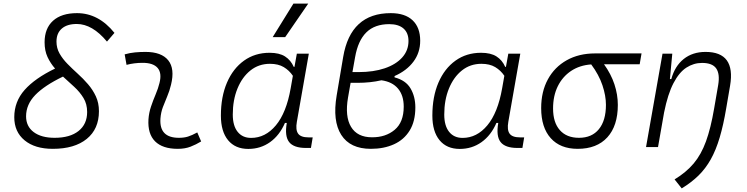

<svg xmlns="http://www.w3.org/2000/svg" viewBox="-20 -815 4142 1064"><path d="M272.5 9.8Q173.3 9.8 116.2 -37.4Q59.1 -84.5 59.1 -165.5Q59.1 -252 116.5 -316.7Q173.8 -381.3 285.2 -435.1Q259.8 -463.9 243.4 -499Q227.1 -534.2 227.1 -580.6Q227.1 -657.7 273.9 -700Q320.8 -742.2 406.7 -742.2Q525.9 -742.2 614.3 -632.8L572.8 -584.5Q491.7 -682.1 405.3 -682.1Q351.6 -682.1 322.3 -656.5Q293 -630.9 293 -584.5Q293 -548.3 310.1 -518.3Q327.1 -488.3 353.8 -461.2Q380.4 -434.1 410.6 -406.7Q440.9 -379.4 467.5 -348.6Q494.1 -317.9 511.2 -281.2Q528.3 -244.6 528.3 -198.7Q528.3 -100.1 460.7 -45.2Q393.1 9.8 272.5 9.8ZM329.1 -390.6Q226.6 -341.3 175.5 -288.6Q124.5 -235.8 124.5 -170.4Q124.5 -114.7 166.7 -83Q209 -51.3 282.7 -51.3Q367.7 -51.3 415.3 -89.1Q462.9 -127 462.9 -194.3Q462.9 -238.8 442.6 -272Q422.4 -305.2 391.6 -333.5Q360.8 -361.8 329.1 -390.6Z M1073.2 -81.1 1094.7 -31.2Q1066.9 -14.2 1036.1 -2.2Q1005.4 9.8 965.3 9.8Q880.9 9.8 839.4 -31.7Q797.9 -73.2 802.7 -153.3Q805.2 -189.9 816.9 -224.6Q828.6 -259.3 842.5 -292Q856.4 -324.7 863.8 -355Q877.9 -410.2 853.5 -438.5Q829.1 -466.8 770.5 -466.8Q724.1 -466.8 681.2 -455.6L670.9 -513.7Q699.7 -522 728.5 -524.7Q757.3 -527.3 786.1 -527.3Q875 -527.3 912.4 -480.7Q949.7 -434.1 927.7 -345.2Q919.4 -310.5 906.5 -280.5Q893.6 -250.5 882.6 -221.2Q871.6 -191.9 869.1 -157.7Q861.8 -51.3 971.2 -51.3Q1000 -51.3 1021.7 -58.1Q1043.5 -64.9 1073.2 -81.1Z M1611.8 -444.3 1625 -517.6H1691.4L1625 -139.6Q1617.2 -95.2 1632.1 -74.5Q1647 -53.7 1689.9 -53.7H1712.9L1703.1 4.9H1675.8Q1607.4 4.9 1582 -28.1Q1556.6 -61 1569.3 -133.8H1559.1Q1529.3 -64.9 1476.6 -27.3Q1423.8 10.3 1356 10.3Q1283.7 10.3 1243.9 -38.1Q1204.1 -86.4 1204.1 -174.3Q1204.1 -278.8 1237.8 -357.2Q1271.5 -435.5 1332.3 -479Q1393.1 -522.5 1474.1 -522.5Q1527.8 -522.5 1559.6 -502.2Q1591.3 -481.9 1607.9 -444.3ZM1476.1 -461.4Q1414.1 -461.4 1367.9 -424.6Q1321.8 -387.7 1295.9 -324.2Q1270 -260.7 1270 -180.2Q1270 -118.2 1296.9 -84.5Q1323.7 -50.8 1371.6 -50.8Q1450.7 -50.8 1508.8 -120.4Q1566.9 -189.9 1590.8 -325.7L1603 -395Q1583 -424.8 1552.5 -443.1Q1522 -461.4 1476.1 -461.4ZM1491.2 -609.4 1606 -794.9H1688L1560.5 -609.4Z M2035.2 9.8Q1920.4 9.8 1871.1 -67.6Q1821.8 -145 1845.7 -286.1L1881.8 -499.5Q1922.9 -742.2 2145.5 -742.2Q2224.6 -742.2 2266.6 -702.4Q2308.6 -662.6 2308.6 -589.4Q2308.6 -523.4 2271.2 -473.4Q2233.9 -423.3 2166.5 -393.6V-386.2Q2228.5 -370.1 2255.1 -325Q2281.7 -279.8 2281.7 -219.7Q2281.7 -142.6 2250.2 -91.6Q2218.8 -40.5 2163.1 -15.4Q2107.4 9.8 2035.2 9.8ZM2093.8 -370.1Q2032.7 -356 1961.4 -356H1922.9L1908.7 -274.9Q1890.6 -169.9 1925.3 -112.1Q1960 -54.2 2041.5 -54.2Q2117.2 -53.7 2167.2 -95.7Q2217.3 -137.7 2217.3 -224.1Q2217.3 -286.6 2185.5 -324.2Q2153.8 -361.8 2093.8 -370.1ZM1933.1 -415.5H1967.3Q2049.8 -415.5 2111.8 -436.5Q2173.8 -457.5 2208.7 -496.3Q2243.7 -535.2 2243.7 -587.9Q2243.7 -632.8 2216.1 -657Q2188.5 -681.2 2137.2 -681.2Q2056.6 -681.2 2010.3 -635.7Q1963.9 -590.3 1947.8 -498Z M2783.7 -444.3 2796.9 -517.6H2863.3L2796.9 -139.6Q2789.1 -95.2 2804 -74.5Q2818.8 -53.7 2861.8 -53.7H2884.8L2875 4.9H2847.7Q2779.3 4.9 2753.9 -28.1Q2728.5 -61 2741.2 -133.8H2731Q2701.2 -64.9 2648.4 -27.3Q2595.7 10.3 2527.8 10.3Q2455.6 10.3 2415.8 -38.1Q2376 -86.4 2376 -174.3Q2376 -278.8 2409.7 -357.2Q2443.4 -435.5 2504.2 -479Q2564.9 -522.5 2646 -522.5Q2699.7 -522.5 2731.4 -502.2Q2763.2 -481.9 2779.8 -444.3ZM2647.9 -461.4Q2585.9 -461.4 2539.8 -424.6Q2493.7 -387.7 2467.8 -324.2Q2441.9 -260.7 2441.9 -180.2Q2441.9 -118.2 2468.8 -84.5Q2495.6 -50.8 2543.5 -50.8Q2622.6 -50.8 2680.7 -120.4Q2738.8 -189.9 2762.7 -325.7L2774.9 -395Q2754.9 -424.8 2724.4 -443.1Q2693.8 -461.4 2647.9 -461.4Z M3181.2 9.8Q3085 9.8 3032 -49.3Q2979 -108.4 2979 -215.8Q2979 -307.1 3016.1 -375.2Q3053.2 -443.4 3120.6 -481.2Q3188 -519 3277.8 -519H3535.2L3524.9 -459H3327.1Q3366.2 -404.8 3385 -347.7Q3403.8 -290.5 3403.8 -233.9Q3403.8 -117.7 3345.7 -54Q3287.6 9.8 3181.2 9.8ZM3256.3 -458Q3192.4 -453.6 3144.8 -421.9Q3097.2 -390.1 3071 -336.9Q3044.9 -283.7 3044.9 -213.9Q3044.9 -136.2 3082.5 -93.8Q3120.1 -51.3 3188.5 -51.3Q3259.8 -51.3 3298.8 -99.1Q3337.9 -147 3337.9 -233.9Q3337.9 -284.7 3318.4 -342.8Q3298.8 -400.9 3256.3 -458Z M3560.1 0 3651.4 -517.6H3705.6L3692.4 -377H3700.2Q3719.7 -448.7 3768.8 -488Q3817.9 -527.3 3890.1 -527.3Q4057.6 -527.3 4025.9 -340.3L4004.4 -214.8Q3988.8 -122.1 3968.3 -53Q3947.8 16.1 3919.2 67.4Q3890.6 118.7 3851.1 157.5Q3811.5 196.3 3757.8 229L3718.3 179.2Q3782.7 140.1 3824.2 90.8Q3865.7 41.5 3892.3 -31.5Q3918.9 -104.5 3937.5 -213.9L3960 -344.2Q3970.2 -405.3 3949 -435.8Q3927.7 -466.3 3870.6 -466.3Q3824.2 -466.3 3783.9 -440.4Q3743.7 -414.6 3712.2 -354.2Q3680.7 -293.9 3660.2 -191.9L3626.5 0Z"/></svg>

Font: Cascadia Mono Light
Style: Italic
Weight: 300
Italic angle: -10°
Monospace: yes
Designer: Aaron Bell
Foundry: Saja Typeworks
Version: Version 2404.023; ttfautohint (v1.8.4)